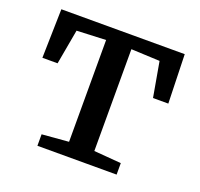

<svg xmlns="http://www.w3.org/2000/svg" viewBox="-102 -665 809 778"><g transform="rotate(20 302.5 -276.5)"><path d="M134 0V-49.5L249 -59V-498L123.5 -492.5L96.5 -342H31L36 -553H568L574 -342H508L481.5 -492.5L358 -498V-59L475.5 -49.5V0Z"/></g></svg>

Font: Merriweather 24pt Medium
Style: Regular
Weight: 500
Designer: Eben Sorkin
Foundry: Eben Sorkin
Version: Version 2.100